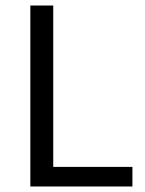

<svg xmlns="http://www.w3.org/2000/svg" viewBox="-20 -676 526 696"><path d="M90 0V-656H173V-71H460V0Z"/></svg>

Font: Giro Regular
Style: Regular
Weight: 400
Designer: Paul D. Hunt
Foundry: Adobe Systems Incorporated
Version: Version 1.000;PS 1.0;hotconv 1.0.88;makeotf.lib2.5.647800